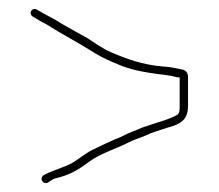

<svg xmlns="http://www.w3.org/2000/svg" viewBox="-20 -466 497 436"><path d="M90 -52C95 -55 100 -60 106 -61C137 -68 157 -80 180 -97C206 -117 241 -127 271 -142C284 -149 296 -152 310 -158C326 -166 343 -170 360 -176C368 -178 367 -178 376 -181C396 -189 407 -199 407 -226V-291C407 -302 401 -308 389 -309C374 -312 367 -314 350 -315C303 -319 268 -332 233 -347C212 -356 198 -367 179 -379C160 -390 141 -400 122 -411C104 -423 80 -434 64 -444C53 -451 43 -435 55 -428C65 -422 71 -418 85 -411L111 -395C139 -379 169 -362 196 -345C214 -334 235 -325 255 -317C287 -304 328 -299 368 -294C372 -293 382 -290 388 -290V-226C388 -216 388 -209 382 -205C365 -195 343 -190 323 -183L302 -176C295 -173 289 -170 283 -168C268 -163 257 -155 242 -150C228 -144 209 -135 195 -128C179 -122 158 -104 144 -96C124 -85 98 -79 79 -68C68 -60 79 -45 90 -52Z"/></svg>

Font: Electronic
Style: ExThn
Weight: 100
Version: Version 1.011